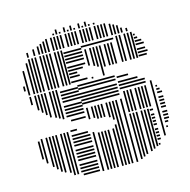

<svg xmlns="http://www.w3.org/2000/svg" viewBox="-105 -815 907 917"><g transform="rotate(-15 348.5 -356.0)"><path d="M36 -128H28V-216H36ZM52 -104H44V-224H52ZM52 -392H44V-432H52ZM76 -80H68V-224H76ZM76 -360H68V-432H76ZM92 -64H84V-224H92ZM92 -344H84V-432H92ZM108 -48H100V-224H108ZM108 -328H100V-432H108ZM124 -40H116V-224H124ZM124 -312H116V-432H124ZM148 -32H140V-224H148ZM148 -304H140V-432H148ZM164 -16H156V-224H164ZM164 -296H156V-432H164ZM180 -16H172V-224H180ZM180 -288H172V-432H180ZM280 -4H200V-12H280ZM280 -20H192V-28H280ZM280 -36H192V-44H280ZM280 -52H192V-60H280ZM280 -76H192V-84H280ZM280 -92H192V-100H280ZM280 -108H192V-116H280ZM280 -124H192V-132H280ZM280 -148H192V-156H280ZM280 -164H192V-172H280ZM280 -180H192V-188H280ZM272 -196H192V-204H272ZM224 -220H192V-228H224ZM280 -268H208V-276H280ZM280 -292H192V-300H280ZM280 -308H192V-316H280ZM280 -324H192V-332H280ZM280 -340H192V-348H280ZM280 -364H192V-372H280ZM280 -380H192V-388H280ZM280 -396H192V-404H280ZM280 -412H192V-420H280ZM300 0H292V-192H300ZM300 -256H292V-312H300ZM324 0H316V-184H324ZM324 -256H316V-312H324ZM340 0H332V-184H340ZM340 -248H332V-312H340ZM356 0H348V-184H356ZM356 -248H348V-312H356ZM372 0H364V-184H372ZM372 -248H364V-312H372ZM396 0H388V-184H396ZM396 -240H388V-312H396ZM412 0H404V-200H412ZM412 -224H404V-312H412ZM428 0H420V-312H428ZM444 0H436V-312H444ZM468 0H460V-312H468ZM464 -332H280V-340H464ZM464 -348H280V-356H464ZM464 -364H280V-372H464ZM464 -380H280V-388H464ZM464 -404H280V-412H464ZM464 -420H280V-428H464ZM492 -8H484V-232H492ZM508 -16H500V-232H508ZM524 -24H516V-232H524ZM548 -32H540V-232H548ZM564 -40H556V-232H564ZM580 -48H572V-232H580ZM592 -52H584V-60H592ZM600 -76H584V-84H600ZM600 -92H584V-100H600ZM600 -108H584V-116H600ZM600 -124H584V-132H600ZM600 -148H584V-156H600ZM600 -164H584V-172H600ZM600 -180H584V-188H600ZM600 -196H584V-204H600ZM600 -220H584V-228H600ZM492 -240H484V-344H492ZM508 -240H500V-344H508ZM524 -240H516V-344H524ZM548 -240H540V-344H548ZM564 -240H556V-344H564ZM580 -240H572V-344H580ZM596 -240H588V-344H596ZM600 -356H472V-364H600ZM600 -372H472V-380H600ZM568 -388H472V-396H568ZM528 -412H472V-420H528ZM628 -88H620V-360H628ZM648 -124H640V-132H648ZM656 -148H640V-156H656ZM664 -164H640V-172H664ZM664 -180H640V-188H664ZM664 -196H640V-204H664ZM664 -220H640V-228H664ZM664 -236H640V-244H664ZM664 -252H640V-260H664ZM664 -268H640V-276H664ZM664 -292H640V-300H664ZM656 -308H640V-316H656ZM648 -324H640V-332H648ZM36 -464H28V-488H36ZM52 -440H44V-560H52ZM76 -440H68V-592H76ZM92 -440H84V-608H92ZM108 -440H100V-608H108ZM124 -440H116V-608H124ZM148 -440H140V-608H148ZM164 -440H156V-608H164ZM180 -440H172V-608H180ZM196 -440H188V-608H196ZM220 -440H212V-608H220ZM236 -440H228V-608H236ZM252 -440H244V-608H252ZM336 -444H256V-452H336ZM304 -468H256V-476H304ZM296 -484H256V-492H296ZM328 -500H256V-508H328ZM344 -516H256V-524H344ZM344 -540H256V-548H344ZM344 -556H256V-564H344ZM344 -572H256V-580H344ZM344 -588H256V-596H344ZM364 -440H356V-448H364ZM364 -504H356V-584H364ZM388 -496H380V-584H388ZM404 -488H396V-584H404ZM420 -440H412V-584H420ZM436 -480H428V-584H436ZM460 -480H452V-584H460ZM476 -480H468V-584H476ZM492 -480H484V-584H492ZM504 -596H344V-604H504ZM524 -480H516V-608H524ZM540 -480H532V-608H540ZM564 -480H556V-608H564ZM580 -480H572V-608H580ZM596 -480H588V-608H596ZM640 -484H600V-492H640ZM648 -500H600V-508H648ZM640 -516H600V-524H640ZM640 -540H600V-548H640ZM632 -556H600V-564H632ZM616 -572H600V-580H616ZM608 -588H600V-596H608ZM92 -616H84V-639H92ZM124 -616H116V-648H124ZM148 -616H140V-656H148ZM164 -616H156V-664H164ZM180 -616H172V-672H180ZM196 -616H188V-680H196ZM220 -616H212V-680H220ZM236 -616H228V-680H236ZM252 -616H244V-680H252ZM268 -616H260V-680H268ZM292 -616H284V-680H292ZM308 -616H300V-680H308ZM324 -616H316V-680H324ZM340 -616H332V-680H340ZM364 -616H356V-680H364ZM380 -616H372V-680H380ZM396 -616H388V-680H396ZM412 -616H404V-680H412ZM436 -616H428V-680H436ZM452 -616H444V-680H452ZM468 -616H460V-680H468ZM484 -616H476V-680H484ZM508 -616H500V-672H508ZM524 -616H516V-664H524ZM540 -616H532V-656H540ZM556 -616H548V-640H556ZM580 -616H572V-632H580ZM236 -688H228V-696H236ZM252 -688H244V-696H252ZM268 -688H260V-696H268ZM292 -688H284V-696H292ZM308 -688H300V-696H308ZM324 -688H316V-696H324ZM340 -688H332V-696H340ZM364 -688H356V-696H364ZM380 -688H372V-696H380ZM396 -688H388V-696H396ZM412 -688H404V-696H412ZM436 -688H428V-696H436ZM252 -696H244V-712H252ZM292 -696H284V-712H292ZM324 -696H316V-712H324ZM364 -696H356V-712H364ZM396 -696H388V-712H396Z"/></g></svg>

Font: Rubik Lines
Style: Regular
Weight: 400
Designer: Hubert and Fischer, NaN
Foundry: Hubert and Fischer, NaN
Version: Version 2.201